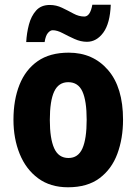

<svg xmlns="http://www.w3.org/2000/svg" viewBox="-20 -783 579 813"><path d="M501 -276Q501 -197 477 -132Q453 -67 401.5 -28.5Q350 10 268 10Q193 10 141.5 -28Q90 -66 63.5 -131Q37 -196 37 -276Q37 -360 62.5 -424Q88 -488 139.5 -524Q191 -560 271 -560Q374 -560 437.5 -486.5Q501 -413 501 -276ZM191 -275Q191 -196 209.5 -155Q228 -114 270 -114Q311 -114 329 -154.5Q347 -195 347 -276Q347 -356 329 -395.5Q311 -435 269 -435Q228 -435 209.5 -395.5Q191 -356 191 -275ZM91 -605Q93 -643 102.5 -679Q112 -715 133 -738.5Q154 -762 191 -762Q218 -762 243 -750Q268 -738 291 -725.5Q314 -713 337 -713Q362 -713 371 -763H449Q446 -684 417.5 -645Q389 -606 348 -606Q322 -606 295.5 -618Q269 -630 245.5 -642.5Q222 -655 203 -655Q193 -655 183 -643.5Q173 -632 169 -605Z"/></svg>

Font: Noto Sans Arabic UI Cn XBd
Style: Regular
Weight: 800
Width: 3
Designer: Monotype Design Team, Nadine Chahine and Nizar Qandah
Foundry: Monotype Imaging Inc.
Version: Version 2.010; ttfautohint (v1.8.4.7-5d5b)